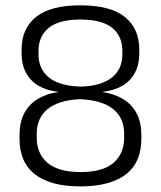

<svg xmlns="http://www.w3.org/2000/svg" viewBox="-20 -670 589 703"><path d="M274 12.5Q216.5 12.5 174.5 0.5Q132.5 -11.5 105 -34Q77.5 -56.5 64.5 -88.8Q51.5 -121 51.5 -161.5V-176Q51.5 -222 68.5 -254.8Q85.5 -287.5 117.2 -307Q149 -326.5 192.5 -333V-334Q150.5 -338.5 120.8 -356.2Q91 -374 75 -404Q59 -434 59 -474.5V-488.5Q59 -565.5 112 -608Q165 -650.5 274 -650.5Q384 -650.5 437 -608Q490 -565.5 490 -488.5V-474.5Q490 -434 474.2 -404Q458.5 -374 428.5 -356.2Q398.5 -338.5 356.5 -334V-333Q400.5 -326 432 -306.5Q463.5 -287 480.5 -254.5Q497.5 -222 497.5 -176V-161.5Q497.5 -121.5 484.8 -89.2Q472 -57 444.8 -34.5Q417.5 -12 375.2 0.2Q333 12.5 274 12.5ZM275 -40Q356.5 -40 395.5 -73.8Q434.5 -107.5 434.5 -166V-181Q434.5 -238 394.5 -270.5Q354.5 -303 273 -307Q193.5 -303 154 -270.2Q114.5 -237.5 114.5 -181V-166Q114.5 -107.5 154 -73.8Q193.5 -40 275 -40ZM275.5 -353Q348 -354.5 388 -384.8Q428 -415 428 -471.5V-483.5Q428 -538 390.5 -568.2Q353 -598.5 274 -598.5Q196.5 -598.5 158.8 -568.2Q121 -538 121 -483.5V-471.5Q121 -434 139 -407.8Q157 -381.5 191.5 -367.8Q226 -354 275.5 -353Z"/></svg>

Font: Anek Tamil Light
Style: Regular
Weight: 300
Designer: Aadarsh Rajan (Tamil), Yesha Goshar (Latin)
Foundry: Ek Type
Version: Version 1.003